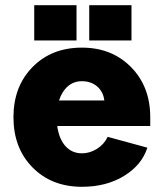

<svg xmlns="http://www.w3.org/2000/svg" viewBox="-20 -717 628 745"><path d="M32.2 -262.2Q32.2 -381.3 106.2 -456.8Q180.2 -532.2 297.9 -532.2Q414.1 -532.2 488.5 -456.5Q563 -380.9 563 -262.2V-228H202.1Q209 -177.7 234.1 -149.9Q259.3 -122.1 297.9 -122.1Q328.6 -122.1 356.2 -139.4Q383.8 -156.7 397.9 -186L551.8 -144Q530.3 -76.7 461.4 -34.4Q392.6 7.8 297.9 7.8Q180.2 7.8 106.2 -67.4Q32.2 -142.6 32.2 -262.2ZM297.9 -401.9Q266.1 -401.9 243.4 -382.3Q220.7 -362.8 209 -327.1H384.8Q380.9 -360.8 357.2 -381.3Q333.5 -401.9 297.9 -401.9ZM276.9 -560.1H112.8V-696.8H276.9ZM490.2 -560.1H326.2V-696.8H490.2Z"/></svg>

Font: LT Superior Black
Style: Regular
Weight: 900
Designer: Daniel Lyons
Foundry: LyonsType
Version: Version 2.005